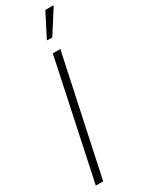

<svg xmlns="http://www.w3.org/2000/svg" viewBox="-233 -934 745 971"><g transform="rotate(-30 139.5 -448.5)"><path d="M10 0 156 -688H200L53 0ZM165 -759V-764L233 -897H279V-892L194 -759Z"/></g></svg>

Font: Saira ExtraCondensed ExtraLight
Style: Italic
Weight: 250
Width: 2
Italic angle: -12°
Designer: Hector Gatti with collaboration of the Omnibus-Type team
Foundry: Omnibus-Type
Version: Version 1.101